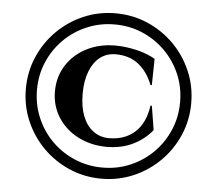

<svg xmlns="http://www.w3.org/2000/svg" viewBox="-52 -771 952 842"><g transform="rotate(5 424.0 -350.0)"><path d="M424 -714Q499 -714 565 -685.5Q631 -657 681 -607Q731 -557 759.5 -491Q788 -425 788 -350Q788 -275 759.5 -209Q731 -143 681 -93Q631 -43 565 -14.5Q499 14 424 14Q349 14 283 -14.5Q217 -43 167 -93Q117 -143 88.5 -209Q60 -275 60 -350Q60 -425 88.5 -491Q117 -557 167 -607Q217 -657 283 -685.5Q349 -714 424 -714ZM424 -665Q359 -665 301.5 -640.5Q244 -616 201 -573Q158 -530 133.5 -473Q109 -416 109 -350Q109 -285 133.5 -227.5Q158 -170 201 -127Q244 -84 301.5 -59.5Q359 -35 424 -35Q490 -35 547 -59.5Q604 -84 647 -127Q690 -170 714.5 -227.5Q739 -285 739 -350Q739 -416 714.5 -473Q690 -530 647 -573Q604 -616 547 -640.5Q490 -665 424 -665ZM617 -324 634 -218Q600 -176 549.5 -151.5Q499 -127 433 -127Q363 -128 307.5 -157Q252 -186 220 -236.5Q188 -287 188 -350Q188 -414 220 -464.5Q252 -515 308 -544Q364 -573 435 -573Q479 -573 527 -562Q575 -551 611 -530L609 -414H603Q581 -471 540.5 -503Q500 -535 440 -535Q400 -535 371 -512.5Q342 -490 326 -448.5Q310 -407 310 -350Q310 -293 326 -252Q342 -211 372 -188.5Q402 -166 442 -166Q511 -166 555.5 -206Q600 -246 611 -324Z"/></g></svg>

Font: Cinzel ExtraBold
Style: Regular
Weight: 800
Designer: Natanael Gama
Version: Version 2.000